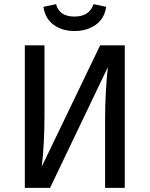

<svg xmlns="http://www.w3.org/2000/svg" viewBox="-20 -908 723 928"><path d="M583 0H488V-336Q488 -453 501 -583L222 0H100V-689H195V-353Q195 -213 182 -103L464 -689H583ZM340 -758Q281 -758 239.5 -788Q198 -818 190 -875L251 -888Q266 -828 340 -828Q412 -828 432 -888L493 -875Q485 -818 442.5 -788Q400 -758 340 -758Z"/></svg>

Font: Trujillo
Style: Regular
Weight: 400
Designer: Fira Sans original fonts by bBox Type GmbH, Carrois Corporate GbR, & Edenspiekermann AG / Changes by Cristiano Sobral
Foundry: Fira Sans original fonts by bBox Type GmbH, Carrois Corporate GbR, & Edenspiekermann AG / Changes by Cristiano Sobral
Version: Version 4.301;October 17, 2021;FontCreator 14.0.0.2814 64-bi